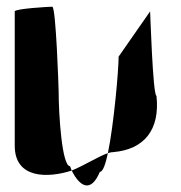

<svg xmlns="http://www.w3.org/2000/svg" viewBox="-20 -728 539 573"><path d="M24 -293C24 -194 123 -196 194 -219C192 -223 191 -228 189 -232C165 -232 155 -386 155 -456C155 -463 147 -708 136 -708C126 -708 24 -702 24 -694ZM194 -219C218 -171 251 -151 278 -215C287 -215 295 -238 302 -271C275 -262 233 -235 194 -219ZM302 -271C308 -273 313 -274 318 -274C410 -282 458 -340 447 -442C436 -442 428 -702 428 -694L334 -559C334 -519 320 -358 302 -271Z"/></svg>

Font: Ampere
Style: UltCnd
Weight: 400
Version: Version 1